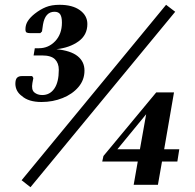

<svg xmlns="http://www.w3.org/2000/svg" viewBox="-20 -770 814 800"><path d="M153 -345Q99 -345 71 -370Q45 -389 44 -420Q44 -439 51 -446Q58 -453 71 -453H114L119 -445L115 -424Q110 -396 123 -385Q136 -374 156 -374Q188 -374 206.5 -401Q225 -428 225 -479Q225 -507 209 -523Q193 -539 155 -539H120L125 -569H142Q182 -569 210 -598.5Q238 -628 238 -676Q238 -699 231 -710Q224 -721 207 -721Q168 -721 159 -667L155 -639L148 -632H105Q96 -632 91 -634.5Q86 -637 86 -648Q86 -667 96 -682.5Q106 -698 125 -713Q148 -731 171.5 -740.5Q195 -750 228 -750Q282 -750 313 -727.5Q344 -705 344 -670Q344 -624 307 -597.5Q270 -571 215 -565Q275 -559 303.5 -536Q332 -513 332 -476Q332 -437 307 -407.5Q282 -378 241 -361.5Q200 -345 153 -345ZM70 -19 672 -750 710 -721 107 10ZM537 0 554 -97H406L411 -120L631 -385H705L664 -148H727L719 -97H655L638 0ZM469 -148H563L589 -294Z"/></svg>

Font: Spectral SC
Style: Bold Italic
Weight: 700
Italic angle: -10°
Designer: Jean-Baptiste Levee
Foundry: Production Type
Version: Version 2.001